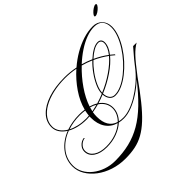

<svg xmlns="http://www.w3.org/2000/svg" viewBox="-415 -1314 1921 1921"><g transform="rotate(-45 545.5 -353.5)"><path d="M977 -198Q891 -77 822 9Q753 95 692.5 151.5Q632 208 573.5 240.5Q515 273 451.5 286Q388 299 311 299Q224 299 146 273.5Q68 248 8.5 203Q-51 158 -85.5 100Q-120 42 -120 -23Q-120 -118 -60.5 -193Q-1 -268 99 -307Q57 -333 33 -369Q9 -405 9 -448Q9 -525 65 -584Q121 -643 221 -676Q321 -709 453 -709Q530 -709 609 -693Q670 -746 738 -785.5Q806 -825 876.5 -847.5Q947 -870 1015 -870Q1075 -870 1112.5 -831Q1150 -792 1150 -730Q1150 -679 1129 -621.5Q1108 -564 1071.5 -506.5Q1035 -449 988 -397.5Q941 -346 889.5 -305.5Q838 -265 786 -241.5Q734 -218 688 -218Q651 -218 628 -244.5Q605 -271 602 -317Q557 -298 512 -285Q548 -260 567 -225.5Q586 -191 586 -149Q586 -111 570.5 -76.5Q555 -42 528 -13Q554 -7 586 -7Q631 -7 685 -25.5Q739 -44 795.5 -78Q852 -112 906 -156.5Q960 -201 1004 -254L1005 -255Q1035 -295 1074.5 -343Q1114 -391 1161 -444H1211Q1185 -429 1161.5 -410Q1138 -391 1112.5 -364Q1087 -337 1054.5 -297Q1022 -257 977 -198ZM971 -505Q951 -523 930 -539Q879 -477 794.5 -419.5Q710 -362 612 -321Q614 -278 634 -253Q654 -228 688 -228Q732 -228 782.5 -251Q833 -274 883.5 -314Q934 -354 980 -405Q1026 -456 1062 -512.5Q1098 -569 1119 -625Q1140 -681 1140 -730Q1140 -792 1110 -824.5Q1080 -857 1022 -857Q967 -857 907 -834.5Q847 -812 786 -771.5Q725 -731 669 -679Q726 -663 780 -639Q821 -677 862 -700.5Q903 -724 937 -724Q961 -724 974.5 -710Q988 -696 988 -670Q988 -641 974.5 -609.5Q961 -578 936 -547Q956 -531 975 -514ZM938 -714Q906 -714 867.5 -692Q829 -670 790 -634Q865 -600 927 -553Q951 -583 964.5 -613Q978 -643 978 -670Q978 -690 967 -702Q956 -714 938 -714ZM19 -448Q19 -407 43.5 -372Q68 -337 111 -312Q152 -326 198 -334Q244 -342 294 -342Q333 -342 369 -337Q393 -430 454.5 -520.5Q516 -611 599 -685Q525 -699 453 -699Q359 -699 279.5 -680.5Q200 -662 141.5 -628.5Q83 -595 51 -549Q19 -503 19 -448ZM426 -325Q468 -313 501 -292Q551 -307 602 -328Q602 -373 626 -427Q650 -481 688 -534.5Q726 -588 771 -631Q717 -655 660 -670Q581 -595 518.5 -504.5Q456 -414 426 -325ZM782 -626Q738 -585 700 -533Q662 -481 638 -428Q614 -375 612 -333Q707 -373 789 -429.5Q871 -486 921 -545Q857 -592 782 -626ZM294 -332Q202 -332 123 -305Q161 -285 210.5 -274Q260 -263 317 -263Q336 -263 356 -265Q359 -295 366 -327Q332 -332 294 -332ZM423 -315Q416 -293 412 -271Q448 -278 487 -288Q459 -305 423 -315ZM-110 -23Q-110 31 -83.5 79Q-57 127 -11 163.5Q35 200 95.5 221Q156 242 223 242Q332 242 425 219.5Q518 197 603.5 147.5Q689 98 774 16Q859 -66 952 -185Q894 -130 829 -87.5Q764 -45 701 -21Q638 3 586 3Q550 3 519 -4Q474 37 407.5 62Q341 87 262 87Q174 87 121.5 51.5Q69 16 69 -43Q69 -79 95.5 -108Q122 -137 161 -143L169 -136Q132 -130 106 -103.5Q80 -77 80 -44Q80 11 129.5 44Q179 77 262 77Q336 77 400 54Q464 31 507 -8Q435 -28 395 -87.5Q355 -147 355 -236Q355 -245 355 -255Q335 -253 316 -253Q255 -253 202 -265.5Q149 -278 109 -301Q10 -264 -50 -191Q-110 -118 -110 -23ZM404 -202Q404 -50 516 -16Q544 -44 560 -78Q576 -112 576 -149Q576 -190 556 -223.5Q536 -257 500 -281Q453 -268 409 -261Q404 -230 404 -202ZM1188 -1006Q1199 -1006 1199 -998Q1199 -985 1182.5 -967Q1166 -949 1145 -935.5Q1124 -922 1108 -922Q1098 -922 1098 -930Q1098 -942 1114.5 -960Q1131 -978 1152.5 -992Q1174 -1006 1188 -1006Z"/></g></svg>

Font: Ballet 16pt
Style: Regular
Weight: 400
Designer: Maximiliano R. Sproviero
Foundry: Omnibus-Type
Version: Version 1.100; ttfautohint (v1.8.3)